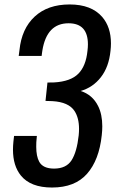

<svg xmlns="http://www.w3.org/2000/svg" viewBox="-20 -838 521 867"><path d="M214.8 8.8Q118.2 8.8 74.2 -45.4Q38.6 -89.4 38.6 -162.1Q38.6 -179.2 40.5 -197.8L43.5 -224.1H146.5Q144.5 -208.5 144 -195.8Q143.6 -185.1 143.6 -175.3Q143.6 -132.3 157.2 -107.4Q174.3 -76.7 224.1 -76.7Q278.8 -76.7 303 -114Q327.1 -151.4 335.4 -227.1Q336.9 -242.2 336.9 -255.9Q336.9 -305.7 316.4 -336.9Q290 -377 216.8 -381.3Q203.1 -382.3 185.5 -382.3L194.3 -465.3Q217.3 -465.3 224.6 -465.8Q299.3 -470.2 333.7 -505.1Q368.2 -540 375 -608.4Q377 -624 377 -637.7Q377 -732.9 289.6 -732.9Q191.4 -732.9 171.4 -610.4Q170.9 -607.9 169.7 -598.9Q168.5 -589.8 168 -585.4H64.5L67.9 -611.3Q77.6 -708.5 136.7 -763.2Q195.8 -817.9 294.4 -817.9Q392.6 -817.9 441.4 -761.7Q481 -715.8 481 -642.1Q481 -626 479 -608.4Q471.7 -535.6 435.5 -489.3Q399.4 -442.9 344.2 -427.2Q397.5 -410.2 422.9 -359.4Q441.9 -321.8 441.9 -267.6Q441.9 -248.5 439.5 -227.5Q427.7 -115.2 373 -53.2Q318.4 8.8 214.8 8.8Z"/></svg>

Font: Oswald
Style: Regular
Weight: 400
Designer: Vernon Adams
Foundry: Vernon Adams
Version: 3.0; ttfautohint (v0.94.23-7a4d-dirty) -l 8 -r 50 -G 200 -x 